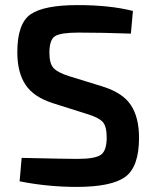

<svg xmlns="http://www.w3.org/2000/svg" viewBox="-20 -722 610 754"><path d="M326 -273 187 -317Q112 -341 80 -389.5Q48 -438 48 -517Q48 -630 100.5 -666Q153 -702 285 -702Q412 -702 502 -679L494 -590Q380 -594 289 -594Q220 -594 197 -580.5Q174 -567 174 -515Q174 -472 190.5 -454.5Q207 -437 251 -423L384 -382Q463 -357 494.5 -308.5Q526 -260 526 -181Q526 -67 472 -27.5Q418 12 281 12Q167 12 57 -10L65 -102Q240 -98 284 -98Q353 -98 376 -114Q399 -130 399 -182Q399 -226 383.5 -243Q368 -260 326 -273Z"/></svg>

Font: Exo 2.0 Semi Bold
Style: Regular
Weight: 600
Designer: Natanael Gama
Version: Version 1.001;PS 001.001;hotconv 1.0.70;makeotf.lib2.5.58329